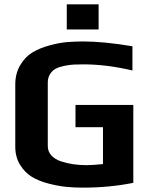

<svg xmlns="http://www.w3.org/2000/svg" viewBox="-20 -850 681 880"><path d="M591 -12V-369H326V-267H452V-98C420 -94.7 395 -93 377 -93C356.3 -93 336.5 -94.3 317.5 -97C298.5 -99.7 279.7 -104 261 -110C242.3 -116 227.3 -125 216 -137C204.7 -149 199 -163.7 199 -181V-472C199 -486.7 202.5 -499.5 209.5 -510.5C216.5 -521.5 225 -529.7 235 -535C245 -540.3 258 -544.7 274 -548C290 -551.3 304.3 -553.3 317 -554C329.7 -554.7 345 -555 363 -555C433 -555 507.7 -545.7 587 -527V-638C499 -652.7 423.7 -660 361 -660C335 -660 310.2 -659 286.5 -657C262.8 -655 235.8 -649.8 205.5 -641.5C175.2 -633.2 149.2 -622.3 127.5 -609C105.8 -595.7 87.5 -576.3 72.5 -551C57.5 -525.7 50 -496.3 50 -463V-178C50 -146 57.3 -118.2 72 -94.5C86.7 -70.8 104.7 -52.5 126 -39.5C147.3 -26.5 173 -16.2 203 -8.5C233 -0.8 260.2 4.2 284.5 6.5C308.8 8.8 334.3 10 361 10C441 10 517.7 2.7 591 -12ZM432 -715V-830H286V-715Z"/></svg>

Font: Play
Style: Bold
Weight: 700
Designer: Jonas Hecksher
Foundry: Jonas Hecksher, Playtypeª, e-types AS
Version: Version 1.002